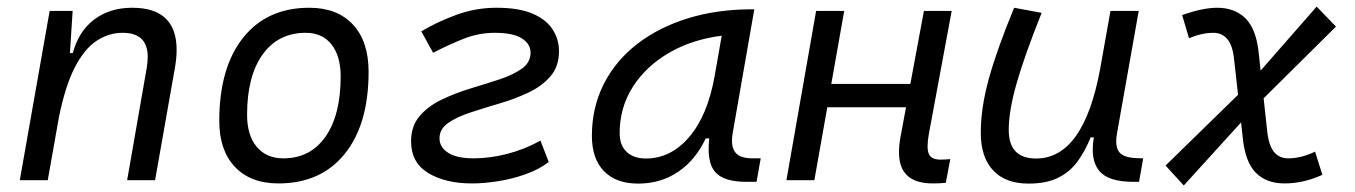

<svg xmlns="http://www.w3.org/2000/svg" viewBox="-20 -551 4142 587"><path d="M40.5 0 131.8 -517.6H202.1L193.8 -388.7H202.6Q220.2 -455.1 267.8 -491.2Q315.4 -527.3 384.3 -527.3Q520 -527.3 520 -398.4Q520 -372.1 514.2 -340.3L454.1 0H368.7L428.7 -344.2Q431.6 -361.8 431.6 -377Q431.6 -450.7 355 -450.7Q312.5 -450.7 275.4 -426.3Q238.3 -401.9 209 -345.5Q179.7 -289.1 160.2 -192.9L126 0Z M831.1 9.8Q746.1 9.8 698.2 -40.8Q650.4 -91.3 650.4 -181.2Q650.4 -344.2 723.4 -435.8Q796.4 -527.3 925.8 -527.3Q1011.2 -527.3 1059.1 -475.8Q1106.9 -424.3 1106.9 -331.5Q1106.9 -170.9 1033.9 -80.6Q960.9 9.8 831.1 9.8ZM846.2 -66.9Q928.7 -66.9 975.1 -133.1Q1021.5 -199.2 1021.5 -317.4Q1021.5 -379.9 993.4 -415.3Q965.3 -450.7 914.6 -450.7Q830.6 -450.7 783 -384.5Q735.4 -318.4 735.4 -200.2Q735.4 -137.2 764.9 -102.1Q794.4 -66.9 846.2 -66.9Z M1422.9 9.8Q1341.8 9.8 1289.3 -22Q1236.8 -53.7 1236.8 -119.1Q1236.8 -166 1263.2 -196.5Q1289.6 -227.1 1331.1 -246.8Q1372.6 -266.6 1419.4 -280.8Q1466.3 -294.9 1507.8 -308.6Q1549.3 -322.3 1575.7 -341.3Q1602.1 -360.4 1602.1 -389.6Q1602.1 -417 1575.2 -433.8Q1548.3 -450.7 1492.7 -450.7Q1442.4 -450.7 1395.3 -431.6Q1348.1 -412.6 1304.2 -389.6L1268.1 -455.1Q1315.9 -483.9 1375.2 -505.6Q1434.6 -527.3 1497.6 -527.3Q1566.9 -527.3 1608.9 -509Q1650.9 -490.7 1669.9 -460.4Q1689 -430.2 1689 -394.5Q1689 -347.7 1662.6 -317.4Q1636.2 -287.1 1594.7 -267.6Q1553.2 -248 1506.3 -234.4Q1459.5 -220.7 1418 -207Q1376.5 -193.4 1350.1 -175Q1323.7 -156.7 1323.7 -127.9Q1323.7 -101.1 1349.9 -84Q1376 -66.9 1429.2 -66.9Q1477.5 -66.9 1530.8 -80.6Q1584 -94.2 1632.3 -121.1L1657.7 -55.7Q1626.5 -32.2 1585.4 -17.8Q1544.4 -3.4 1501.7 3.2Q1459 9.8 1422.9 9.8Z M1931.2 10.3Q1863.3 10.3 1826.4 -27.8Q1789.6 -65.9 1789.6 -135.3Q1789.6 -223.1 1826.2 -294.7Q1862.8 -366.2 1928.7 -417Q1994.6 -467.8 2083.5 -495.1Q2172.4 -522.5 2276.9 -522.5H2286.1L2220.2 -145Q2217.8 -131.3 2217.8 -120.6Q2217.8 -99.1 2227.1 -86.4Q2240.7 -66.9 2280.8 -66.9H2305.7L2293 4.9H2262.2Q2191.4 4.9 2166 -25.9Q2146.5 -48.8 2146.5 -95.7Q2146.5 -110.4 2148.4 -127.9H2137.7Q2106.4 -61.5 2053.2 -25.6Q2000 10.3 1931.2 10.3ZM1955.1 -66.4Q2030.8 -66.4 2087.2 -132.3Q2143.6 -198.2 2165 -319.3L2186.5 -441.9Q2095.2 -430.2 2024.9 -389.2Q1954.6 -348.1 1914.6 -285.2Q1874.5 -222.2 1874.5 -144Q1874.5 -106.9 1895.8 -86.7Q1917 -66.4 1955.1 -66.4Z M2384.3 0 2475.1 -517.6H2561L2521.5 -294.4H2763.2L2804.7 -517.6H2889.6L2819.8 -141.6Q2815.9 -120.1 2815.9 -104.5Q2815.9 -90.3 2819.3 -81.5Q2826.2 -63 2855 -63Q2869.1 -63 2885.3 -64.5L2871.6 7.8Q2856 9.8 2832 9.8Q2768.6 9.8 2744.1 -25.4Q2728.5 -47.9 2728.5 -86.4Q2728.5 -108.9 2733.9 -136.7L2750 -223.1H2509.3L2469.7 0Z M3124.5 10.3Q3054.2 10.3 3016.4 -30Q2978.5 -70.3 2978.5 -145Q2978.5 -222.2 3003.9 -313Q3029.3 -403.8 3080.6 -527.3L3164.6 -511.7Q3112.8 -382.3 3088.4 -297.4Q3064 -212.4 3064 -153.8Q3064 -66.4 3147.5 -66.4Q3292 -66.4 3342.8 -336.9V-336.4L3375 -517.6H3461.4L3395.5 -146Q3392.6 -130.9 3392.6 -119.1Q3392.6 -97.2 3401.9 -85.9Q3415.5 -68.4 3458.5 -67.4L3475.1 -66.9L3462.4 4.9H3445.3Q3367.2 4.9 3340.3 -29.3Q3320.8 -53.2 3320.8 -94.2Q3320.8 -111.3 3324.2 -130.9H3314.5Q3297.4 -88.9 3274.2 -57.1Q3251 -25.4 3215.1 -7.6Q3179.2 10.3 3124.5 10.3Z M3599.1 16.1 3543.5 -44.9 3765.1 -261.2 3752.9 -370.1Q3748.5 -412.6 3732.2 -431.6Q3715.8 -450.7 3690.4 -450.7Q3654.3 -450.7 3615.2 -434.1L3594.2 -504.9Q3657.2 -527.3 3701.2 -527.3Q3755.4 -527.3 3788.3 -494.4Q3821.3 -461.4 3828.6 -386.2L3834 -335L4005.4 -530.8L4064.5 -469.7L3843.3 -250.5L3854.5 -147.5Q3859.4 -105 3875.5 -85.9Q3891.6 -66.9 3918.5 -66.9Q3958 -66.9 4000.5 -87.4L4022.9 -16.6Q3965.3 9.8 3907.2 9.8Q3851.6 9.8 3819.1 -23.2Q3786.6 -56.2 3779.3 -131.3L3774.4 -176.8Z"/></svg>

Font: CaskaydiaCove NFP SemiLight
Style: Italic
Weight: 350
Italic angle: -10°
Designer: Aaron Bell
Foundry: Saja Typeworks
Version: Version 2111.001; VTT 6.35;Nerd Fonts 3.1.1